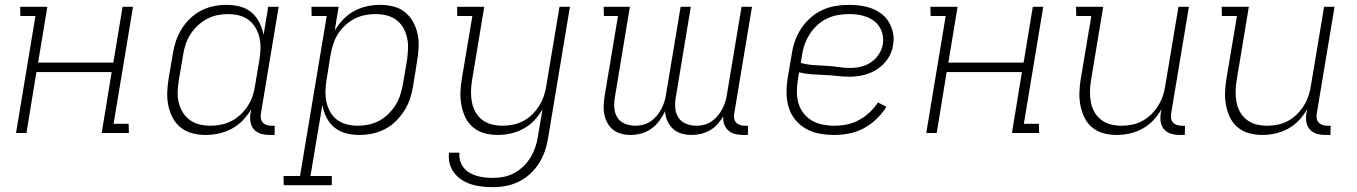

<svg xmlns="http://www.w3.org/2000/svg" viewBox="-20 -548 5590 791"><path d="M46 0 126 -482H64L63 -520H175L137 -290H447L485 -520H528L448 -38H510L511 0H399L440 -251H130L89 0Z M827 8Q799 8 772 1Q745 -6 724.5 -22.5Q704 -39 691.5 -62.5Q679 -86 673.5 -113Q668 -140 669 -168.5Q670 -197 675 -226L692 -326Q696 -352 704.5 -378Q713 -404 727.5 -427.5Q742 -451 762.5 -471Q783 -491 808 -504Q833 -517 859.5 -522.5Q886 -528 912 -528Q941 -528 968.5 -521Q996 -514 1016 -497Q1036 -480 1048 -456Q1060 -432 1066 -405L1085 -520H1128L1055 -81Q1053 -71 1054.5 -61Q1056 -51 1062 -44Q1068 -37 1077.5 -33.5Q1087 -30 1098 -30H1112L1111 8H1091Q1072 8 1055 3Q1038 -2 1026.5 -14.5Q1015 -27 1012 -45Q1009 -63 1012 -81L1015 -98Q1001 -74 980.5 -52.5Q960 -31 934.5 -17.5Q909 -4 881.5 2Q854 8 827 8ZM847 -30Q869 -30 891 -34.5Q913 -39 933.5 -49.5Q954 -60 971.5 -76.5Q989 -93 1001.5 -112.5Q1014 -132 1021 -153.5Q1028 -175 1031 -197L1048 -297Q1052 -320 1053 -344Q1054 -368 1049.5 -390Q1045 -412 1034 -431.5Q1023 -451 1006 -464.5Q989 -478 966.5 -484Q944 -490 920 -490Q898 -490 875.5 -485.5Q853 -481 832.5 -470Q812 -459 794 -442Q776 -425 763.5 -405Q751 -385 744 -363Q737 -341 734 -319L717 -219Q713 -196 712 -172.5Q711 -149 716 -127Q721 -105 732.5 -86Q744 -67 761.5 -54Q779 -41 801 -35.5Q823 -30 847 -30Z M1149 215 1148 177H1216L1326 -482H1264L1263 -520H1375L1359 -422Q1373 -446 1393.5 -467.5Q1414 -489 1439 -502.5Q1464 -516 1491.5 -522Q1519 -528 1546 -528Q1574 -528 1601.5 -521Q1629 -514 1649 -497.5Q1669 -481 1682 -457.5Q1695 -434 1700.5 -407Q1706 -380 1704.5 -351.5Q1703 -323 1698 -294L1682 -194Q1678 -168 1669.5 -142Q1661 -116 1646 -92.5Q1631 -69 1611 -49Q1591 -29 1565.5 -16Q1540 -3 1513.5 2.5Q1487 8 1461 8Q1432 8 1405 1Q1378 -6 1357.5 -23Q1337 -40 1325 -64Q1313 -88 1308 -115L1259 177H1347V215ZM1454 -30Q1476 -30 1498 -34.5Q1520 -39 1541 -50Q1562 -61 1579.5 -78Q1597 -95 1609.5 -115Q1622 -135 1629 -157Q1636 -179 1640 -201L1657 -301Q1660 -324 1661 -347.5Q1662 -371 1657 -393Q1652 -415 1641 -434Q1630 -453 1612.5 -466Q1595 -479 1573 -484.5Q1551 -490 1527 -490Q1505 -490 1482.5 -485.5Q1460 -481 1440 -470.5Q1420 -460 1402 -443.5Q1384 -427 1372 -407.5Q1360 -388 1353 -366.5Q1346 -345 1342 -323L1326 -223Q1322 -200 1321 -176Q1320 -152 1324.5 -130Q1329 -108 1339.5 -88.5Q1350 -69 1367.5 -55.5Q1385 -42 1407.5 -36Q1430 -30 1454 -30Z M2011 223Q1988 223 1965.5 220.5Q1943 218 1922 211.5Q1901 205 1882.5 193Q1864 181 1851 164Q1838 147 1832.5 125.5Q1827 104 1830 81H1873Q1871 98 1875.5 114Q1880 130 1890 142.5Q1900 155 1914 163.5Q1928 172 1944 176.5Q1960 181 1976.5 183Q1993 185 2011 185Q2033 185 2055.5 180.5Q2078 176 2098.5 165Q2119 154 2136.5 137Q2154 120 2166 100Q2178 80 2185.5 58Q2193 36 2196 14L2215 -98Q2201 -73 2181 -52Q2161 -31 2136 -17.5Q2111 -4 2084 2Q2057 8 2031 8Q2003 8 1976.5 1Q1950 -6 1929.5 -23Q1909 -40 1897.5 -64Q1886 -88 1881 -114.5Q1876 -141 1877 -169Q1878 -197 1883 -226L1926 -482H1864L1863 -520H1975L1925 -219Q1921 -196 1920.5 -173Q1920 -150 1924 -128Q1928 -106 1938.5 -87Q1949 -68 1966.5 -54.5Q1984 -41 2006 -35.5Q2028 -30 2051 -30Q2072 -30 2094 -34.5Q2116 -39 2136.5 -50Q2157 -61 2173.5 -77.5Q2190 -94 2202 -113.5Q2214 -133 2221 -154Q2228 -175 2231 -197L2285 -520H2328L2238 21Q2234 47 2225 73.5Q2216 100 2201 124Q2186 148 2164.5 168Q2143 188 2117 200.5Q2091 213 2064.5 218Q2038 223 2011 223Z M2578 8Q2558 8 2539.5 3Q2521 -2 2506.5 -13Q2492 -24 2483 -40.5Q2474 -57 2470 -75.5Q2466 -94 2467 -113.5Q2468 -133 2471 -153L2526 -482H2468L2467 -520H2575L2513 -146Q2509 -124 2511 -102Q2513 -80 2524 -63Q2535 -46 2555.5 -38Q2576 -30 2598 -30Q2613 -30 2629 -34Q2645 -38 2659.5 -47.5Q2674 -57 2685 -70Q2696 -83 2704 -98Q2712 -113 2717 -128.5Q2722 -144 2724 -160L2784 -520H2826L2764 -146Q2760 -124 2762 -102Q2764 -80 2775.5 -63Q2787 -46 2807 -38Q2827 -30 2849 -30Q2865 -30 2881 -34Q2897 -38 2911 -47.5Q2925 -57 2936 -70Q2947 -83 2955 -98Q2963 -113 2968 -128.5Q2973 -144 2975 -160L3035 -520H3078L3005 -81Q3003 -71 3004.5 -61Q3006 -51 3012 -44Q3018 -37 3027.5 -33.5Q3037 -30 3048 -30H3062L3061 8H3041Q3024 8 3008 4Q2992 0 2980.5 -10.5Q2969 -21 2963.5 -36.5Q2958 -52 2960 -69Q2950 -52 2936 -36.5Q2922 -21 2904.5 -11Q2887 -1 2867.5 3.5Q2848 8 2829 8Q2807 8 2787 2Q2767 -4 2752.5 -17.5Q2738 -31 2729.5 -50Q2721 -69 2720 -90Q2710 -69 2696 -50Q2682 -31 2663 -17.5Q2644 -4 2621.5 2Q2599 8 2578 8Z M3417 8Q3386 8 3356 2.5Q3326 -3 3300.5 -17.5Q3275 -32 3256.5 -54.5Q3238 -77 3229.5 -105Q3221 -133 3220.5 -164Q3220 -195 3225 -226L3242 -326Q3246 -353 3255.5 -380Q3265 -407 3281 -431Q3297 -455 3319.5 -475Q3342 -495 3368.5 -507Q3395 -519 3422.5 -523.5Q3450 -528 3477 -528Q3502 -528 3526.5 -524.5Q3551 -521 3573 -512.5Q3595 -504 3613.5 -489.5Q3632 -475 3643.5 -454.5Q3655 -434 3659.5 -410Q3664 -386 3659 -361Q3655 -332 3637.5 -306Q3620 -280 3594 -263Q3568 -246 3539 -239Q3510 -232 3482 -232Q3455 -232 3429 -235Q3403 -238 3376 -239Q3349 -240 3323 -242Q3297 -244 3272 -250L3267 -219Q3263 -195 3263 -170Q3263 -145 3269.5 -122.5Q3276 -100 3290.5 -81.5Q3305 -63 3324.5 -51.5Q3344 -40 3368.5 -35Q3393 -30 3417 -30Q3443 -30 3468 -35Q3493 -40 3517 -52.5Q3541 -65 3561.5 -84Q3582 -103 3597 -126L3632 -108Q3615 -81 3590.5 -57.5Q3566 -34 3537.5 -19Q3509 -4 3478 2Q3447 8 3417 8ZM3484 -268Q3506 -268 3528 -273.5Q3550 -279 3569 -292Q3588 -305 3601 -325Q3614 -345 3617 -366Q3620 -385 3616.5 -403Q3613 -421 3604 -436Q3595 -451 3581 -461.5Q3567 -472 3550 -478.5Q3533 -485 3515 -487.5Q3497 -490 3478 -490Q3455 -490 3432 -486Q3409 -482 3387 -471.5Q3365 -461 3347 -444.5Q3329 -428 3316 -407.5Q3303 -387 3295 -364.5Q3287 -342 3284 -319L3279 -289Q3303 -282 3329 -280Q3355 -278 3381 -277Q3407 -276 3432.5 -272Q3458 -268 3484 -268Z M3796 0 3876 -482H3814L3813 -520H3925L3887 -290H4197L4235 -520H4278L4198 -38H4260L4261 0H4149L4190 -251H3880L3839 0Z M4581 8Q4553 8 4526.5 1Q4500 -6 4479.5 -23Q4459 -40 4447.5 -64Q4436 -88 4431 -114.5Q4426 -141 4427 -169Q4428 -197 4433 -226L4476 -482H4414L4413 -520H4525L4475 -219Q4471 -196 4470.5 -173Q4470 -150 4474 -128Q4478 -106 4488.5 -87Q4499 -68 4516.5 -54.5Q4534 -41 4556 -35.5Q4578 -30 4601 -30Q4622 -30 4644 -34.5Q4666 -39 4686.5 -50Q4707 -61 4723.5 -77.5Q4740 -94 4752 -113.5Q4764 -133 4771 -154Q4778 -175 4781 -197L4835 -520H4878L4805 -81Q4803 -71 4804.5 -61Q4806 -51 4812 -44Q4818 -37 4827.5 -33.5Q4837 -30 4848 -30H4862L4861 8H4841Q4822 8 4805 3Q4788 -2 4776.5 -14.5Q4765 -27 4762 -45Q4759 -63 4762 -81L4765 -98Q4751 -73 4731 -52Q4711 -31 4686 -17.5Q4661 -4 4634 2Q4607 8 4581 8Z M5181 8Q5153 8 5126.5 1Q5100 -6 5079.5 -23Q5059 -40 5047.5 -64Q5036 -88 5031 -114.5Q5026 -141 5027 -169Q5028 -197 5033 -226L5076 -482H5014L5013 -520H5125L5075 -219Q5071 -196 5070.5 -173Q5070 -150 5074 -128Q5078 -106 5088.5 -87Q5099 -68 5116.5 -54.5Q5134 -41 5156 -35.5Q5178 -30 5201 -30Q5222 -30 5244 -34.5Q5266 -39 5286.5 -50Q5307 -61 5323.5 -77.5Q5340 -94 5352 -113.5Q5364 -133 5371 -154Q5378 -175 5381 -197L5435 -520H5478L5405 -81Q5403 -71 5404.5 -61Q5406 -51 5412 -44Q5418 -37 5427.5 -33.5Q5437 -30 5448 -30H5462L5461 8H5441Q5422 8 5405 3Q5388 -2 5376.5 -14.5Q5365 -27 5362 -45Q5359 -63 5362 -81L5365 -98Q5351 -73 5331 -52Q5311 -31 5286 -17.5Q5261 -4 5234 2Q5207 8 5181 8Z"/></svg>

Font: Iosevka Etoile Extralight
Style: Italic
Weight: 200
Italic angle: -9°
Designer: Belleve Invis
Foundry: Belleve Invis
Version: Version 22.1.2; ttfautohint (v1.8.4)